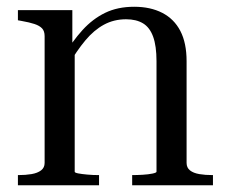

<svg xmlns="http://www.w3.org/2000/svg" viewBox="-20 -548 668 568"><path d="M33 0V-30H34Q56 -30 73.5 -33Q91 -36 101.5 -44Q112 -52 112 -66V-441Q112 -456 104.5 -464Q97 -472 82 -477Q67 -482 44 -486L33 -488V-518H194V-413L201 -404V-40Q201 -37 211.5 -35Q222 -33 238.5 -31.5Q255 -30 273 -30V0ZM610 0H371V-30Q385 -30 402 -31Q419 -32 431 -34.5Q443 -37 443 -40V-367Q443 -412 433 -439.5Q423 -467 403 -479Q383 -491 353 -491Q317 -491 287.5 -475Q258 -459 232.5 -428.5Q207 -398 182 -355L166 -379Q194 -426 224 -459Q254 -492 291 -510Q328 -528 377 -528Q425 -528 460 -510Q495 -492 513.5 -456.5Q532 -421 532 -367V-66Q532 -52 542 -44Q552 -36 569.5 -33Q587 -30 609 -30H610Z"/></svg>

Font: Roboto Serif 144pt
Style: Regular
Weight: 400
Version: Version 1.008